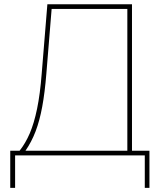

<svg xmlns="http://www.w3.org/2000/svg" viewBox="-20 -748 769 924"><path d="M29.3 156.2V-22.5H74.2Q102.5 -58.1 123.3 -106.4Q144 -154.8 158.4 -224.4Q172.9 -293.9 180.7 -393.6L208 -727.5H615.2V-22.5H699.2V156.2H676.8V0H52.7V156.2ZM102.5 -22.5H592.8V-705.1H228.5L203.1 -393.6Q195.8 -302.7 183.3 -235.1Q170.9 -167.5 151.4 -116.2Q131.8 -64.9 102.5 -22.5Z"/></svg>

Font: Inter Display Thin
Style: Regular
Weight: 100
Designer: Rasmus Andersson
Foundry: rsms
Version: Version 4.000;git-a52131595